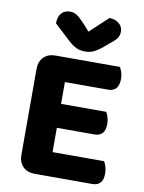

<svg xmlns="http://www.w3.org/2000/svg" viewBox="-92 -905 731 972"><g transform="rotate(10 273.5 -419.5)"><path d="M155 2Q117 2 94.5 -20.5Q72 -43 72 -81V-523Q72 -561 94.5 -583.5Q117 -606 155 -606H486Q492 -596 497 -581Q502 -566 502 -547Q502 -514 487.5 -498Q473 -482 447 -482H225V-370H457Q463 -360 468 -345Q473 -330 473 -311Q473 -278 459 -262.5Q445 -247 419 -247H225V-122H490Q496 -112 501 -96Q506 -80 506 -61Q506 -28 491.5 -13Q477 2 452 2ZM298 -754Q321 -775 345 -798Q369 -821 392 -841Q421 -840 440.5 -824Q460 -808 460 -783Q460 -763 450.5 -749Q441 -735 416 -716L382 -687Q356 -667 338 -659.5Q320 -652 298 -652Q271 -652 250.5 -662.5Q230 -673 212 -690L129 -767Q129 -801 145 -819.5Q161 -838 190 -838Q209 -838 224.5 -828Q240 -818 266 -790Z"/></g></svg>

Font: Baloo Tammudu 2
Style: Bold
Weight: 700
Designer: Maithili Shingre, Omkar Shende and Ek Type
Foundry: Ek Type
Version: Version 1.640;hotconv 1.0.111;makeotfexe 2.5.65597; ttfautoh